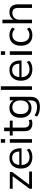

<svg xmlns="http://www.w3.org/2000/svg" viewBox="1818 -2616 989 4666"><g transform="rotate(-90 2313.0 -282.5)"><path d="M59.6 0V-58.6L365.2 -469.7H59.6V-539.1H465.8V-480.5L159.2 -69.3H477.5V0Z M827.1 8.8Q696.3 8.8 623 -64.5Q549.8 -137.7 549.8 -269.5Q549.8 -397.5 620.6 -473.1Q691.4 -548.8 810.5 -548.8Q920.9 -548.8 981.9 -478Q1043 -407.2 1043 -279.3V-253.9H636.7Q640.6 -160.2 690.4 -110.4Q740.2 -60.5 831.1 -60.5Q933.6 -60.5 1004.9 -126L1035.2 -66.4Q962.9 8.8 827.1 8.8ZM638.7 -308.6H964.8Q956.1 -482.4 811.5 -482.4Q735.4 -482.4 690.9 -438Q646.5 -393.6 638.7 -308.6Z M1177.7 -652.3V-756.8H1265.6V-652.3ZM1177.7 0V-539.1H1265.6V0Z M1643.6 8.8Q1551.8 8.8 1504.9 -39.1Q1458 -86.9 1458 -179.7V-469.7H1352.5V-539.1H1458V-676.8H1545.9V-539.1H1715.8V-469.7H1545.9V-188.5Q1545.9 -64.5 1657.2 -64.5Q1685.5 -64.5 1726.6 -78.1L1742.2 -11.7Q1706.1 8.8 1643.6 8.8Z M2050.8 192.4Q1897.5 192.4 1812.5 123L1841.8 60.5Q1929.7 123 2046.9 123Q2206.1 123 2206.1 -25.4V-115.2Q2182.6 -66.4 2134.3 -39.1Q2085.9 -11.7 2021.5 -11.7Q1911.1 -11.7 1847.7 -84Q1784.2 -156.2 1784.2 -280.3Q1784.2 -404.3 1847.7 -476.6Q1911.1 -548.8 2021.5 -548.8Q2085.9 -548.8 2134.3 -521Q2182.6 -493.2 2206.1 -444.3V-539.1H2293.9V-36.1Q2293.9 192.4 2050.8 192.4ZM1874 -280.3Q1874 -184.6 1917 -133.3Q1960 -82 2040 -82Q2120.1 -82 2163.1 -133.3Q2206.1 -184.6 2206.1 -280.3Q2206.1 -375 2163.1 -426.3Q2120.1 -477.5 2040 -477.5Q1960 -477.5 1917 -426.3Q1874 -375 1874 -280.3Z M2461.9 0V-756.8H2549.8V0Z M2961.9 8.8Q2831.1 8.8 2757.8 -64.5Q2684.6 -137.7 2684.6 -269.5Q2684.6 -397.5 2755.4 -473.1Q2826.2 -548.8 2945.3 -548.8Q3055.7 -548.8 3116.7 -478Q3177.7 -407.2 3177.7 -279.3V-253.9H2771.5Q2775.4 -160.2 2825.2 -110.4Q2875 -60.5 2965.8 -60.5Q3068.4 -60.5 3139.6 -126L3169.9 -66.4Q3097.7 8.8 2961.9 8.8ZM2773.4 -308.6H3099.6Q3090.8 -482.4 2946.3 -482.4Q2870.1 -482.4 2825.7 -438Q2781.2 -393.6 2773.4 -308.6Z M3312.5 -652.3V-756.8H3400.4V-652.3ZM3312.5 0V-539.1H3400.4V0Z M3793 8.8Q3670.9 8.8 3603 -64.5Q3535.2 -137.7 3535.2 -269.5Q3535.2 -401.4 3603 -475.1Q3670.9 -548.8 3793 -548.8Q3908.2 -548.8 3978.5 -476.6L3943.4 -415Q3880.9 -477.5 3799.8 -477.5Q3716.8 -477.5 3670.9 -422.9Q3625 -368.2 3625 -269.5Q3625 -170.9 3670.9 -116.2Q3716.8 -61.5 3799.8 -61.5Q3882.8 -61.5 3943.4 -124L3978.5 -62.5Q3910.2 8.8 3793 8.8Z M4081.1 0V-718.8H4168.9V-450.2Q4224.6 -548.8 4350.6 -548.8Q4542 -548.8 4542 -336.9V0H4454.1V-331.1Q4454.1 -407.2 4424.8 -441.9Q4395.5 -476.6 4331.1 -476.6Q4258.8 -476.6 4213.9 -430.7Q4168.9 -384.8 4168.9 -310.5V0Z"/></g></svg>

Font: Min Sans
Style: Regular
Weight: 400
Designer: Jinseong-Kim, NotoSansCJK, Nunito
Foundry: Jinseong-Kim
Version: Version 1.400;Glyphs 3.1.2 (3151)